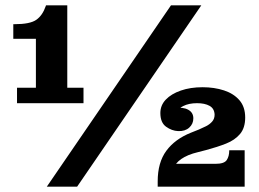

<svg xmlns="http://www.w3.org/2000/svg" viewBox="-20 -702 974 722"><path d="M44 -314V-372H115V-556H30V-611H34Q93 -611 116.5 -627.5Q140 -644 152 -679L153 -682H233V-372H294V-314ZM156 0 623 -682H737L270 0ZM573 -20Q573 -91 605.5 -135Q638 -179 698 -203L728 -215Q742 -221 755 -227.5Q768 -234 777.5 -244.5Q787 -255 787 -271L902 -260Q902 -221 882.5 -198Q863 -175 830 -162Q797 -149 756 -138L725 -130Q704 -125 688.5 -118.5Q673 -112 661.5 -104Q650 -96 642 -86L573 0ZM573 0V-20L642 -86H900V0ZM791 -86Q823 -86 832.5 -100Q842 -114 842 -136V-137H900V-86ZM650 -209Q626 -210 604.5 -225.5Q583 -241 583 -277Q583 -306 603.5 -327.5Q624 -349 660 -361.5Q696 -374 742 -374Q786 -374 822.5 -362Q859 -350 880.5 -325Q902 -300 902 -260L787 -271Q786 -294 768 -304Q750 -314 721 -314Q690 -314 668.5 -303Q647 -292 645 -270L639 -295Q668 -300 687.5 -289.5Q707 -279 707 -257Q707 -236 691.5 -222Q676 -208 650 -209Z"/></svg>

Font: Montagu Slab
Style: Bold
Weight: 700
Designer: Florian Karsten
Foundry: Florian Karsten
Version: Version 1.000